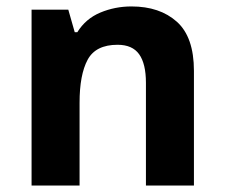

<svg xmlns="http://www.w3.org/2000/svg" viewBox="-20 -576 697 596"><path d="M388 -556Q476 -556 529 -508.5Q582 -461 582 -356V0H433V-319Q433 -378 412 -407.5Q391 -437 345 -437Q277 -437 252 -390.5Q227 -344 227 -257V0H78V-546H192L212 -476H220Q246 -518 291.5 -537Q337 -556 388 -556Z"/></svg>

Font: Noto Sans Sora Sompeng
Style: Bold
Weight: 700
Designer: Monotype Design Team. David Williams.
Foundry: Monotype Imaging Inc.
Version: Version 2.101